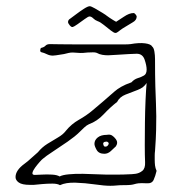

<svg xmlns="http://www.w3.org/2000/svg" viewBox="-20 -594 564 618"><path d="M335 4Q316 4 285 -0.5Q254 -5 223 -6Q192 -7 173 2Q165 -3 148.5 -3Q132 -3 115.5 -1.5Q99 0 89 1H76Q51 1 40.5 -6.5Q30 -14 30 -24Q30 -46 59 -67Q70 -75 80 -84.5Q90 -94 102 -104Q115 -120 132.5 -131Q150 -142 166.5 -151.5Q183 -161 192 -173Q210 -195 234 -208.5Q258 -222 277 -238Q295 -253 312.5 -268Q330 -283 348 -299Q357 -307 370 -314.5Q383 -322 403 -329Q412 -339 423.5 -342.5Q435 -346 443.5 -351Q452 -356 452 -370Q452 -383 445.5 -402Q439 -421 420 -421Q416 -421 395.5 -420Q375 -419 354.5 -417.5Q334 -416 328 -416Q319 -416 309.5 -417.5Q300 -419 291 -424Q286 -426 278 -425.5Q270 -425 262 -425Q244 -423 238.5 -423.5Q233 -424 214 -425Q207 -425 200.5 -423.5Q194 -422 186 -420Q167 -417 160.5 -416Q154 -415 150 -415Q140 -415 131 -419.5Q122 -424 113 -426Q109 -427 109.5 -433Q110 -439 113 -440Q122 -442 126.5 -447Q131 -452 141 -452Q147 -452 173.5 -451.5Q200 -451 236.5 -451Q273 -451 309 -451Q345 -451 370.5 -451Q396 -451 400 -452Q428 -457 447 -454.5Q466 -452 470 -444Q475 -440 477 -428Q479 -416 479 -404Q479 -349 480 -316Q481 -283 482 -261Q483 -239 483 -220Q483 -201 482.5 -175.5Q482 -150 479 -108Q478 -101 478 -94Q478 -87 478 -80Q478 -70 479 -61.5Q480 -53 484 -44Q480 -27 474.5 -15Q469 -3 453 -4Q434 -5 426 -4Q418 -3 413.5 -1.5Q409 0 401.5 1Q394 2 375 2Q365 2 355 3Q345 4 335 4ZM172 -26Q181 -31 202 -33Q223 -35 247.5 -34.5Q272 -34 292.5 -33Q313 -32 322 -32Q340 -32 358.5 -32Q377 -32 395 -33Q403 -33 415.5 -34.5Q428 -36 438 -44Q448 -52 447 -72Q446 -93 446 -127Q446 -161 446.5 -199.5Q447 -238 448.5 -272Q450 -306 452 -327Q443 -312 423 -304.5Q403 -297 384 -289.5Q365 -282 357 -266Q334 -248 313.5 -226Q293 -204 266 -194Q259 -191 251 -183.5Q243 -176 236 -169Q222 -155 197.5 -138Q173 -121 150 -106Q127 -91 118 -83Q115 -81 107.5 -72.5Q100 -64 93 -54.5Q86 -45 84.5 -38Q83 -31 92 -31Q99 -31 115 -32Q131 -33 147.5 -32Q164 -31 172 -26ZM316 -99Q298 -99 291 -111.5Q284 -124 284 -131Q284 -143 294.5 -151.5Q305 -160 324 -160Q334 -162 340.5 -158Q347 -154 353 -146Q361 -135 353 -123Q346 -116 336.5 -107.5Q327 -99 316 -99ZM319 -122Q326 -122 329 -129Q331 -131 329 -135Q325 -139 322 -138Q312 -138 312 -131Q312 -130 313.5 -126Q315 -122 319 -122ZM351 -488Q347 -488 336.5 -496Q326 -504 314.5 -513.5Q303 -523 294 -526Q286 -529 280 -535Q274 -541 268 -541Q264 -541 252.5 -532.5Q241 -524 229.5 -516Q218 -508 214 -507Q210 -506 204.5 -512.5Q199 -519 199 -523Q199 -530 206 -534Q213 -539 225.5 -548.5Q238 -558 250.5 -566Q263 -574 269 -574Q273 -574 285.5 -567Q298 -560 310 -552.5Q322 -545 324 -543Q332 -537 342.5 -530.5Q353 -524 354 -524Q361 -528 378.5 -540Q396 -552 410 -552Q413 -552 416.5 -547.5Q420 -543 420 -541Q420 -529 407 -522Q391 -512 383 -507.5Q375 -503 367 -497Q365 -496 360.5 -492Q356 -488 351 -488Z"/></svg>

Font: Sankofa Display
Style: Regular
Weight: 400
Designer: Batsirai Madzonga
Foundry: Batsirai Madzonga
Version: Version 1.000; ttfautohint (v1.8.4.7-5d5b)